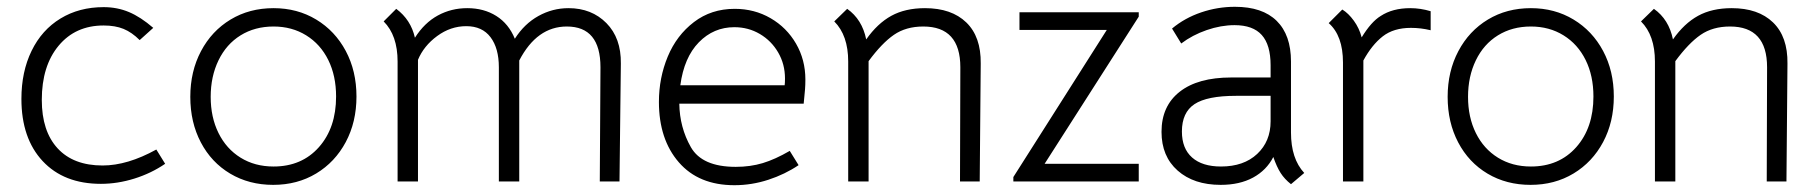

<svg xmlns="http://www.w3.org/2000/svg" viewBox="-20 -534 5350 565"><path d="M43 -243Q43 -323 73 -384.5Q103 -446 158 -479.5Q213 -513 285 -513Q325 -513 359.5 -498.5Q394 -484 431 -452L391 -416Q368 -439 343.5 -449Q319 -459 285 -459Q202 -459 152.5 -399.5Q103 -340 103 -240Q103 -148 149.5 -97.5Q196 -47 282 -47Q355 -47 440 -94L466 -52Q425 -24 375.5 -8.5Q326 7 277 7Q168 7 105.5 -60Q43 -127 43 -243Z M540 -249Q540 -324 571.5 -383.5Q603 -443 658.5 -476.5Q714 -510 785 -510Q855 -510 910.5 -476.5Q966 -443 997.5 -384Q1029 -325 1029 -250Q1029 -175 997.5 -116Q966 -57 910.5 -23.5Q855 10 784 10Q713 10 657.5 -23Q602 -56 571 -115Q540 -174 540 -249ZM969 -250Q969 -311 946 -357.5Q923 -404 881 -430Q839 -456 785 -456Q730 -456 688 -430Q646 -404 623 -356.5Q600 -309 600 -249Q600 -189 623 -142.5Q646 -96 688 -70Q730 -44 785 -44Q868 -44 918.5 -101Q969 -158 969 -250Z M1109 -471 1146 -508Q1189 -476 1201 -423Q1229 -467 1268.5 -488.5Q1308 -510 1355 -510Q1404 -510 1440.5 -487Q1477 -464 1495 -420Q1523 -464 1564.5 -487Q1606 -510 1653 -510Q1721 -510 1764.5 -466Q1808 -422 1807 -347L1803 0H1745L1747 -336Q1747 -456 1648 -456Q1560 -456 1508 -356V0H1448V-336Q1448 -392 1423.5 -424.5Q1399 -457 1352 -457Q1306 -457 1266.5 -428Q1227 -399 1210 -358V0H1150V-353Q1150 -430 1109 -471Z M2145 -43Q2188 -43 2224.5 -54Q2261 -65 2304 -90L2330 -48Q2290 -21 2241 -5Q2192 11 2141 11Q2036 11 1977.5 -56.5Q1919 -124 1919 -234Q1919 -305 1945 -367.5Q1971 -430 2022 -469Q2073 -508 2142 -508Q2200 -508 2247.5 -480.5Q2295 -453 2322.5 -405.5Q2350 -358 2350 -300Q2350 -284 2349 -271.5Q2348 -259 2347 -250L2345 -229H1979Q1980 -159 2013 -101Q2046 -43 2145 -43ZM2289 -283Q2290 -290 2290 -303Q2290 -345 2270 -379.5Q2250 -414 2216 -434Q2182 -454 2141 -454Q2080 -454 2036.5 -409.5Q1993 -365 1982 -283Z M2435 -471 2473 -508Q2517 -477 2529 -418Q2562 -465 2603 -487.5Q2644 -510 2702 -510Q2780 -510 2823.5 -468Q2867 -426 2866 -347L2863 0H2805L2806 -336Q2806 -456 2697 -456Q2646 -456 2610.5 -431.5Q2575 -407 2536 -354V0H2476V-353Q2476 -430 2435 -471Z M2962 -13 3237 -446H2980V-498H3331V-485L3054 -52H3331V0H2962Z M3727 -72Q3707 -33 3667.5 -11.5Q3628 10 3572 10Q3493 10 3445.5 -32Q3398 -74 3398 -146Q3398 -222 3451.5 -264Q3505 -306 3603 -306H3719V-342Q3719 -402 3693 -431Q3667 -460 3613 -460Q3573 -460 3531 -445.5Q3489 -431 3456 -406L3429 -450Q3466 -481 3514.5 -497.5Q3563 -514 3614 -514Q3695 -514 3737 -472.5Q3779 -431 3779 -353V-144Q3779 -67 3818 -25L3779 8Q3760 -7 3748.5 -25Q3737 -43 3727 -72ZM3719 -177V-252H3617Q3532 -252 3495 -227.5Q3458 -203 3458 -147Q3458 -97 3488 -70.5Q3518 -44 3573 -44Q3640 -44 3679.5 -81Q3719 -118 3719 -177Z M4190 -501V-445Q4161 -452 4132 -452Q4081 -452 4049 -427Q4017 -402 3992 -356V0H3932V-350Q3932 -429 3890 -466L3930 -506Q3948 -495 3964 -473Q3980 -451 3987 -424Q4015 -470 4043 -487Q4078 -510 4130 -510Q4160 -510 4190 -501Z M4240 -249Q4240 -324 4271.5 -383.5Q4303 -443 4358.5 -476.5Q4414 -510 4485 -510Q4555 -510 4610.5 -476.5Q4666 -443 4697.5 -384Q4729 -325 4729 -250Q4729 -175 4697.5 -116Q4666 -57 4610.5 -23.5Q4555 10 4484 10Q4413 10 4357.5 -23Q4302 -56 4271 -115Q4240 -174 4240 -249ZM4669 -250Q4669 -311 4646 -357.5Q4623 -404 4581 -430Q4539 -456 4485 -456Q4430 -456 4388 -430Q4346 -404 4323 -356.5Q4300 -309 4300 -249Q4300 -189 4323 -142.5Q4346 -96 4388 -70Q4430 -44 4485 -44Q4568 -44 4618.5 -101Q4669 -158 4669 -250Z M4809 -471 4847 -508Q4891 -477 4903 -418Q4936 -465 4977 -487.5Q5018 -510 5076 -510Q5154 -510 5197.5 -468Q5241 -426 5240 -347L5237 0H5179L5180 -336Q5180 -456 5071 -456Q5020 -456 4984.5 -431.5Q4949 -407 4910 -354V0H4850V-353Q4850 -430 4809 -471Z"/></svg>

Font: Bellota Text
Style: Regular
Weight: 400
Designer: Kemie Guaida
Foundry: Kemie Guaida
Version: Version 4.001